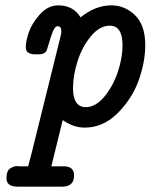

<svg xmlns="http://www.w3.org/2000/svg" viewBox="-20 -468 565 710"><path d="M3.9 190.9Q3.9 164.1 17.3 155Q30.8 146 44.9 146L48.8 147H84Q85.9 138.2 90.6 122.1Q95.2 106 97.2 97.2L203.1 -330.1Q207 -344.2 207 -352.1Q207 -371.1 192.9 -371.1Q183.1 -371.1 175 -350.6Q167 -330.1 160.4 -306.2Q153.8 -282.2 149.9 -276.9Q141.1 -267.1 124 -267.1H110.8Q74.7 -267.1 75.2 -293.9Q75.2 -314 86.2 -347.4Q97.2 -380.9 127.2 -414.6Q157.2 -448.2 195.8 -448.2Q251 -448.2 277.8 -403.8Q332 -447.8 391.1 -448.2Q441.9 -448.2 479.5 -411.6Q517.1 -375 517.1 -300.8Q517.1 -239.7 493.2 -171.9Q469.2 -104 415.5 -50Q361.8 3.9 293 3.9Q252 3.9 211.9 -23.9L169.9 147H215.8Q253.9 147 253.9 180.2Q253.9 222.2 210.9 222.2H43.9Q3.9 221.7 3.9 190.9ZM250 -142.1Q250 -72.3 296.9 -71.8Q334 -71.8 366.5 -111.3Q398.9 -150.9 416 -202.9Q433.1 -254.9 433.1 -299.8Q433.1 -373 386.2 -373Q348.1 -373 315.7 -333.5Q283.2 -293.9 266.6 -241Q250 -188 250 -142.1Z"/></svg>

Font: CMU Typewriter Text
Style: BoldItalic
Weight: 700
Italic angle: -14.04°
Version: Version 0.7.0